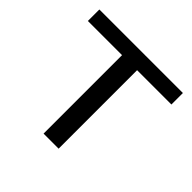

<svg xmlns="http://www.w3.org/2000/svg" viewBox="-163 -826 993 993"><g transform="rotate(45 333.5 -329.0)"><path d="M640 -574H389V0H279V-574H29V-658H640Z"/></g></svg>

Font: Ysabeau Infant Semibold
Style: Regular
Weight: 600
Designer: Christian Thalmann (Catharsis Fonts)
Version: Version 0.003